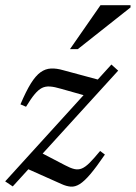

<svg xmlns="http://www.w3.org/2000/svg" viewBox="-30 -692 512 723"><path d="M-10.5 -9 389.5 -449 415 -426 18 10ZM68 -290 47 -299Q68 -348.5 86.2 -377.8Q104.5 -407 122.8 -420Q141 -433 162 -434Q183 -435 208.5 -427.5L362.5 -386L315.5 -325L200.5 -357.5Q175.5 -365 158.5 -366.2Q141.5 -367.5 128 -360.8Q114.5 -354 100.5 -337.2Q86.5 -320.5 68 -290ZM201.5 1 67 -59 120.5 -119 214.5 -70Q235 -59 249.8 -55.5Q264.5 -52 278 -57.5Q291.5 -63 307.5 -79Q323.5 -95 347 -123.5L365 -110Q333 -63 310.2 -36.2Q287.5 -9.5 270.2 1.2Q253 12 236.5 10.8Q220 9.5 201.5 1ZM233.5 -507 348.5 -672.5H461.5V-664L263 -507Z"/></svg>

Font: Newsreader 20pt
Style: Italic
Weight: 400
Italic angle: -17°
Version: Version 1.003